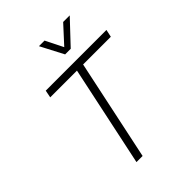

<svg xmlns="http://www.w3.org/2000/svg" viewBox="-270 -1106 1239 1239"><g transform="rotate(-45 349.0 -487.0)"><path d="M398 -817 316 -974H367L427 -854L537 -974H597L449 -817ZM232 0 378 -689H134L144 -740H698L687 -689H434L288 0Z"/></g></svg>

Font: Be Vietnam Pro ExtraLight
Style: Italic
Weight: 200
Italic angle: -12°
Designer: Lam Bao, Tony Le, Vietanh Nguyen
Foundry: Yellow Type Foundry
Version: Version 1.002; ttfautohint (v1.8.3)